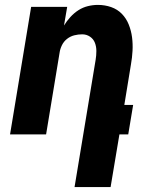

<svg xmlns="http://www.w3.org/2000/svg" viewBox="-20 -548 640 783"><path d="M284 215 370 -304Q373 -322 373 -340Q373 -358 367 -373.5Q361 -389 347 -398.5Q333 -408 315 -408Q299 -408 283 -404Q267 -400 253.5 -389.5Q240 -379 232.5 -363.5Q225 -348 223 -333L168 0H21L107 -520H254L241 -444Q252 -462 267 -478.5Q282 -495 300 -506.5Q318 -518 338.5 -523Q359 -528 379 -528Q408 -528 433.5 -519Q459 -510 477 -491.5Q495 -473 505 -448Q515 -423 518.5 -396Q522 -369 520.5 -341Q519 -313 514 -285L487 -120H523L503 0H467L431 215Z"/></svg>

Font: Iosevka Heavy Extended Oblique
Style: Regular
Weight: 900
Width: 7
Italic angle: -9°
Monospace: yes
Designer: Belleve Invis
Foundry: Belleve Invis
Version: Version 32.5.0; ttfautohint (v1.8.4)